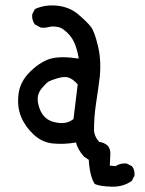

<svg xmlns="http://www.w3.org/2000/svg" viewBox="-20 -613 540 713"><path d="M393.6 80.1Q351.6 79.1 332 70.3Q313.5 43 309.6 -19.5L292 -31.2Q266.6 -60.5 262.7 -84Q217.8 -76.2 177.2 -80.1Q136.7 -84 105.5 -112.8Q74.2 -141.6 58.6 -178.7Q43 -215.8 48.8 -263.7Q54.7 -311.5 93.8 -348.6Q132.8 -385.7 169.4 -395.5Q206.1 -405.3 272.5 -395.5Q262.7 -454.1 239.3 -481.4Q215.8 -508.8 195.3 -512.7Q174.8 -516.6 161.6 -512.7Q148.4 -508.8 130.9 -510.7L109.4 -522.5Q97.7 -538.1 99.6 -559.6L109.4 -579.1Q146.5 -596.7 192.9 -591.8Q239.3 -586.9 272.5 -558.1Q305.7 -529.3 318.4 -512.2Q331.1 -495.1 343.8 -442.4Q356.4 -389.6 350.6 -329.1Q344.7 -280.3 336.9 -230.5Q329.1 -180.7 329.1 -127.9Q331.1 -104.5 348.6 -85.9Q366.2 -84 379.9 -72.3Q391.6 -58.6 389.6 -37.1L387.7 2L409.2 3.9Q426.8 -7.8 450.2 -5.9L469.7 3.9Q481.4 17.6 479.5 39.1L469.7 58.6Q436.5 82 393.6 80.1ZM252.9 -170.9 268.6 -299.8Q251 -319.3 235.4 -324.7Q219.7 -330.1 194.8 -322.8Q169.9 -315.4 161.1 -310.5Q152.3 -305.7 133.8 -283.2Q115.2 -260.7 121.6 -229Q127.9 -197.3 145.5 -179.2Q163.1 -161.1 196.3 -156.7Q229.5 -152.3 252.9 -170.9Z"/></svg>

Font: JasonHandwriting1
Style: Regular
Weight: 400
Version: Version 1.48.20